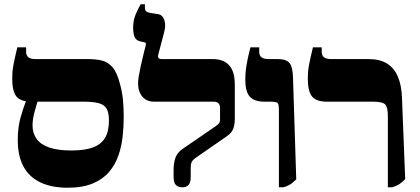

<svg xmlns="http://www.w3.org/2000/svg" viewBox="-20 -868 1960 897"><path d="M296 9Q222 9 169.5 -15.5Q117 -40 90 -89.5Q63 -139 63 -214Q63 -274 76.5 -320.5Q90 -367 100 -392V-436H155V-393Q149 -372 143.5 -353Q138 -334 135 -316.5Q132 -299 132 -282Q132 -245 151.5 -218.5Q171 -192 211 -178.5Q251 -165 314 -165Q375 -165 413.5 -179Q452 -193 470.5 -223.5Q489 -254 489 -305Q489 -342 478 -360.5Q467 -379 441 -386Q415 -393 369 -393H126Q77 -393 57 -417Q37 -441 37 -502Q37 -533 42.5 -563.5Q48 -594 61 -647H102V-625Q102 -609 112.5 -600.5Q123 -592 146 -592H391Q428 -592 456.5 -585Q485 -578 506 -553.5Q527 -529 541 -474Q551 -438 554.5 -401Q558 -364 558 -322Q558 -277 553 -230.5Q548 -184 533 -141Q518 -98 489.5 -64.5Q461 -31 413.5 -11Q366 9 296 9Z M831 7Q812 7 801.5 -4Q791 -15 791 -42V-73Q791 -106 799.5 -130.5Q808 -155 834 -173L987 -278Q1000 -287 1004 -293Q1008 -299 1008 -309V-364Q1008 -379 1000 -386Q992 -393 978 -393H700Q665 -393 645 -416.5Q625 -440 625 -479Q625 -492 628.5 -513Q632 -534 637 -557Q642 -580 647 -600.5Q652 -621 655.5 -635.5Q659 -650 660 -652Q662 -661 661.5 -665Q661 -669 656 -670L634 -675Q617 -679 609.5 -694Q602 -709 602 -740Q602 -774 615 -803.5Q628 -833 637 -848H657V-835Q657 -822 662 -816Q667 -810 686 -807L718 -802Q739 -799 747.5 -775Q756 -751 747 -718L719 -611Q717 -604 720 -598Q723 -592 736 -592H974Q1006 -592 1029 -580Q1052 -568 1064.5 -542Q1077 -516 1077 -473V-314Q1077 -285 1069.5 -266Q1062 -247 1042 -233L899 -134Q880 -121 875.5 -111Q871 -101 871 -82V-42Q871 -14 860.5 -3.5Q850 7 831 7Z M1283 7V-355Q1283 -380 1277 -386.5Q1271 -393 1245 -393H1215Q1168 -393 1147 -416.5Q1126 -440 1126 -495Q1126 -520 1128.5 -541Q1131 -562 1136 -587Q1141 -612 1150 -647H1191V-625Q1191 -609 1201.5 -600.5Q1212 -592 1235 -592H1278Q1317 -592 1332.5 -573.5Q1348 -555 1349 -502L1364 -30Q1346 -12 1332.5 -4.5Q1319 3 1304 7Z M1792 7V-326Q1792 -367 1779.5 -380Q1767 -393 1724 -393H1507Q1458 -393 1438 -417Q1418 -441 1418 -502Q1418 -533 1423.5 -563.5Q1429 -594 1442 -647H1483V-625Q1483 -609 1493.5 -600.5Q1504 -592 1527 -592H1702Q1754 -592 1787.5 -571.5Q1821 -551 1838.5 -510.5Q1856 -470 1858 -411L1873 -31Q1857 -15 1845.5 -7.5Q1834 0 1813 7Z"/></svg>

Font: Noto Serif Hebrew Black
Style: Regular
Weight: 900
Version: Version 2.003